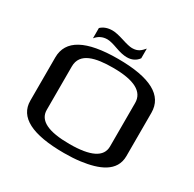

<svg xmlns="http://www.w3.org/2000/svg" viewBox="-173 -987 1196 1182"><g transform="rotate(30 424.5 -396.0)"><path d="M766 -474C766 -597 652 -659 423 -659C196 -659 83 -597 83 -473V-166C83 -49 196 10 423 10C464 10 503 8 539 3C659 -13 766 -54 766 -166ZM424 -596C574 -596 649 -556 649 -476V-167C649 -92 574 -55 425 -55C274 -55 199 -92 199 -167V-476C199 -574 301 -596 424 -596ZM463 -759C447 -759 422 -765 388 -776C353 -787 326 -793 306 -793C272 -793 245 -783 225 -764V-691C246 -717 273 -730 306 -730C322 -730 347 -724 380 -712C413 -700 441 -694 463 -694C498 -694 525 -707 544 -733V-802C523 -778 506 -759 463 -759Z"/></g></svg>

Font: Gamestation Extended
Style: Regular
Weight: 400
Width: 7
Designer: Jonas Hecksher
Foundry: Jonas Hecksher, Playtypeª, e-types AS
Version: Version 1.003